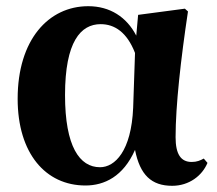

<svg xmlns="http://www.w3.org/2000/svg" viewBox="-20 -583 702 620"><path d="M256 16C317 16 378 -13 416 -99C432 -18 469 17 536 17C591 17 633 -16 650 -57L638 -71C627 -65 616 -60 599 -60C564 -60 547 -85 547 -140C547 -242 564 -393 587 -546L577 -555L426 -535L420 -468C389 -528 335 -563 265 -563C137 -563 37 -455 37 -264C37 -88 127 16 256 16ZM416 -412 410 -235C404 -95 351 -43 303 -43C237 -43 190 -110 190 -276C190 -449 241 -505 305 -505C350 -505 390 -479 416 -412Z"/></svg>

Font: Noto Serif CJK SC Black
Style: Regular
Weight: 900
Designer: Ryoko NISHIZUKA 西塚涼子 (kana & ideographs); Frank Grießhammer (Latin, Greek & Cyrillic); Wenlong ZHANG 张文龙 (bopomofo); San
Foundry: Adobe
Version: Version 2.001;hotconv 1.1.0;makeotfexe 2.6.0